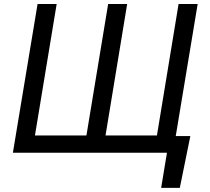

<svg xmlns="http://www.w3.org/2000/svg" viewBox="-20 -747 1026 939"><path d="M910.9 -81.7H839.5L946.7 -727.3H853.3L747.5 -84.5H496.1L601.9 -727.3H508.9L402.7 -84.5H150.9L257.1 -727.3H163.7L43 0H796.5L768.1 171.9H859.4Z"/></svg>

Font: Margiela Sans Text
Style: Italic
Weight: 400
Italic angle: -9.39999°
Designer: Stefan Endress, Andreas Faust
Version: Version 1.100;FEAKit 1.0